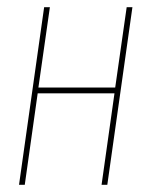

<svg xmlns="http://www.w3.org/2000/svg" viewBox="-20 -515 422 535"><path d="M33 0 103 -495H119L87 -271H301L333 -495H349L279 0H263L299 -255H85L49 0Z"/></svg>

Font: Alumni Sans Pinstripe
Style: Italic
Weight: 400
Italic angle: -8°
Designer: Robert E. Leuschke
Foundry: Robert E. Leuschke
Version: Version 1.010; ttfautohint (v1.8.4.7-5d5b)